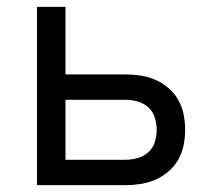

<svg xmlns="http://www.w3.org/2000/svg" viewBox="-20 -540 640 560"><path d="M88 0V-520H171V-323H346Q368 -323 390.5 -319.5Q413 -316 433.5 -307Q454 -298 471.5 -283Q489 -268 500 -248.5Q511 -229 515.5 -206.5Q520 -184 520 -161Q520 -139 515.5 -116.5Q511 -94 500 -74.5Q489 -55 471.5 -40Q454 -25 433.5 -16Q413 -7 390.5 -3.5Q368 0 346 0ZM346 -74Q364 -74 381.5 -79Q399 -84 412.5 -96Q426 -108 431.5 -125.5Q437 -143 437 -161Q437 -179 431.5 -197Q426 -215 412.5 -227Q399 -239 381.5 -244Q364 -249 346 -249H171V-74Z"/></svg>

Font: Nova Nerd Font
Style: Regular
Weight: 400
Designer: Belleve Invis
Foundry: Belleve Invis
Version: Version 24.1.4; ttfautohint (v1.8.4);Nerd Fonts 3.1.1